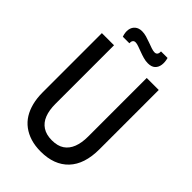

<svg xmlns="http://www.w3.org/2000/svg" viewBox="-245 -911 1017 1017"><g transform="rotate(45 263.5 -402.5)"><path d="M264 13Q222 13 188 2.5Q154 -8 128 -27.5Q102 -47 85 -74.5Q68 -102 59 -137.5Q50 -173 50 -216V-660H141V-221Q141 -174 154 -140.5Q167 -107 194.5 -89Q222 -71 264 -71Q307 -71 333.5 -89Q360 -107 373 -140.5Q386 -174 386 -221V-660H476V-216Q476 -104 420.5 -45.5Q365 13 264 13ZM335 -719Q318 -719 300.5 -724Q283 -729 266 -735.5Q249 -742 234.5 -747Q220 -752 211 -752Q200 -752 195 -744.5Q190 -737 191 -725H142Q133 -751 136.5 -772Q140 -793 155 -805.5Q170 -818 194 -818Q210 -818 227.5 -813Q245 -808 262 -801.5Q279 -795 294 -790Q309 -785 319 -785Q331 -785 336 -793Q341 -801 340 -813H389Q396 -788 393 -766.5Q390 -745 376 -732Q362 -719 335 -719Z"/></g></svg>

Font: Bricolage Grotesque 72pt SemiCondensed
Style: Regular
Weight: 400
Width: 4
Designer: Mathieu Triay
Foundry: Atelier Triay
Version: Version 1.001;gftools[0.9.33.dev8+g029e19f]